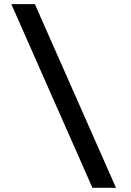

<svg xmlns="http://www.w3.org/2000/svg" viewBox="-20 -806 626 919"><path d="M422.4 92.8 34.2 -786.1H147L535.2 92.8Z"/></svg>

Font: Cascadia Mono Medium
Style: Regular
Weight: 500
Monospace: yes
Designer: Aaron Bell
Foundry: Saja Typeworks
Version: Version 2407.024